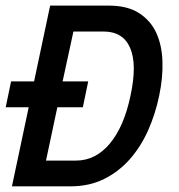

<svg xmlns="http://www.w3.org/2000/svg" viewBox="-66 -657 632 677"><path d="M-26.9 -370.1H54.2L110.8 -637.2H317.9Q382.8 -637.2 423.8 -611.1Q464.8 -585 484.9 -541.5Q504.9 -498 506.8 -440.4Q508.8 -382.8 495.1 -318.8Q481.9 -254.9 456.1 -197Q430.2 -139.2 391.6 -95.5Q353 -51.8 301 -25.9Q249 0 183.1 0H-23.9L35.2 -278.8H-45.9ZM394 -318.8Q418 -429.2 393.1 -487.5Q368.2 -545.9 298.8 -545.9H192.9L154.8 -370.1H245.1L226.1 -278.8H136.2L96.2 -90.8H202.1Q271 -90.8 321 -150.4Q371.1 -210 394 -318.8Z"/></svg>

Font: Anonymous Pro
Style: Bold Italic
Weight: 700
Italic angle: -12°
Monospace: yes
Designer: Mark Simonson
Version: Version 1.003